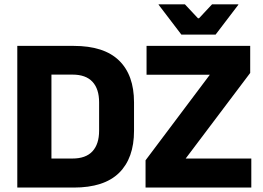

<svg xmlns="http://www.w3.org/2000/svg" viewBox="-20 -846 1184 866"><path d="M167.5 0V-131H307Q367 -131 397 -163.5Q427 -196 427 -256.5V-384.5Q427 -445 397 -477.2Q367 -509.5 307 -509.5H167V-639H312.5Q449 -639 516.8 -573.2Q584.5 -507.5 584.5 -384.5V-256Q584.5 -132.5 517 -66.2Q449.5 0 312.5 0ZM58 0V-639H212V0ZM1113.5 -131V0H636.5V-123L926.5 -509H641V-639H1108.5V-517L817.5 -131ZM798 -690 695.5 -824.5V-826.5H814L873 -763.5H877.5L936.5 -826.5H1055V-824.5L952.5 -690Z"/></svg>

Font: Anek Latin Medium
Style: Bold
Weight: 700
Version: Version 1.003